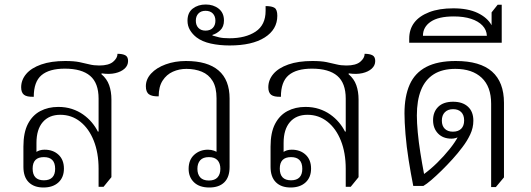

<svg xmlns="http://www.w3.org/2000/svg" viewBox="-20 -826 2357 853"><path d="M173 7Q131 7 107.5 -16.5Q84 -40 84 -85V-175Q84 -237 104 -275.5Q124 -314 159 -332.5Q194 -351 239 -351Q272 -351 299.5 -342Q327 -333 349 -317.5Q371 -302 387.5 -282.5Q404 -263 415 -241L418 -242V-388Q418 -457 380.5 -489Q343 -521 268 -521Q199 -521 164.5 -492Q130 -463 130 -396Q99 -395 86.5 -405Q74 -415 74 -438Q74 -471 96.5 -497.5Q119 -524 163 -539.5Q207 -555 270 -555Q309 -555 333 -550Q357 -545 377 -540Q397 -535 421 -535Q463 -535 482.5 -551.5Q502 -568 502 -587Q524 -587 536.5 -580.5Q549 -574 549 -555Q549 -535 533.5 -521Q518 -507 492 -501Q466 -495 432 -500L430 -497Q455 -476 465 -447.5Q475 -419 475 -384V-39L440 4H418V-76Q418 -147 396.5 -201Q375 -255 336.5 -285.5Q298 -316 248 -316Q198 -316 170 -283.5Q142 -251 142 -191V-151Q147 -155 156.5 -158Q166 -161 178 -161Q216 -161 240 -138.5Q264 -116 264 -77Q264 -38 239.5 -15.5Q215 7 173 7ZM175 -25Q200 -25 212.5 -38Q225 -51 225 -76Q225 -128 175 -128Q125 -128 125 -77Q125 -25 175 -25Z M910 7Q866 7 842 -16Q818 -39 818 -76Q818 -116 843 -138.5Q868 -161 904 -161Q918 -161 931 -156.5Q944 -152 951 -145L942 -141V-389Q942 -438 924.5 -466.5Q907 -495 876.5 -507.5Q846 -520 808 -520Q776 -520 748 -507.5Q720 -495 702.5 -468Q685 -441 685 -398Q656 -397 642 -407Q628 -417 628 -443Q628 -474 651.5 -499.5Q675 -525 716 -540Q757 -555 806 -555Q902 -555 951 -513Q1000 -471 1000 -388V-84Q1000 -39 976.5 -16Q953 7 910 7ZM908 -24Q934 -24 946.5 -38Q959 -52 959 -76Q959 -100 946.5 -114Q934 -128 908 -128Q882 -128 869.5 -114Q857 -100 857 -76Q857 -52 869.5 -38Q882 -24 908 -24Z M1000 -624Q955 -624 916.5 -632.5Q878 -641 853 -660Q835 -674 824 -692.5Q813 -711 813 -734Q813 -770 836.5 -788Q860 -806 894 -806Q928 -806 951.5 -787.5Q975 -769 975 -735Q975 -707 958.5 -691.5Q942 -676 924 -671V-668Q937 -664 954 -660Q971 -656 999 -656Q1071 -656 1115.5 -685.5Q1160 -715 1160 -778V-799Q1188 -799 1200 -791Q1212 -783 1212 -756Q1212 -695 1156 -659.5Q1100 -624 1000 -624ZM893 -690Q914 -690 925.5 -702Q937 -714 937 -734Q937 -754 925.5 -766Q914 -778 893 -778Q873 -778 861.5 -766Q850 -754 850 -734Q850 -714 861.5 -702Q873 -690 893 -690Z M1271 7Q1229 7 1205.5 -16.5Q1182 -40 1182 -85V-175Q1182 -237 1202 -275.5Q1222 -314 1257 -332.5Q1292 -351 1337 -351Q1370 -351 1397.5 -342Q1425 -333 1447 -317.5Q1469 -302 1485.5 -282.5Q1502 -263 1513 -241L1516 -242V-388Q1516 -457 1478.5 -489Q1441 -521 1366 -521Q1297 -521 1262.5 -492Q1228 -463 1228 -396Q1197 -395 1184.5 -405Q1172 -415 1172 -438Q1172 -471 1194.5 -497.5Q1217 -524 1261 -539.5Q1305 -555 1368 -555Q1407 -555 1431 -550Q1455 -545 1475 -540Q1495 -535 1519 -535Q1561 -535 1580.5 -551.5Q1600 -568 1600 -587Q1622 -587 1634.5 -580.5Q1647 -574 1647 -555Q1647 -535 1631.5 -521Q1616 -507 1590 -501Q1564 -495 1530 -500L1528 -497Q1553 -476 1563 -447.5Q1573 -419 1573 -384V-39L1538 4H1516V-76Q1516 -147 1494.5 -201Q1473 -255 1434.5 -285.5Q1396 -316 1346 -316Q1296 -316 1268 -283.5Q1240 -251 1240 -191V-151Q1245 -155 1254.5 -158Q1264 -161 1276 -161Q1314 -161 1338 -138.5Q1362 -116 1362 -77Q1362 -38 1337.5 -15.5Q1313 7 1271 7ZM1273 -25Q1298 -25 1310.5 -38Q1323 -51 1323 -76Q1323 -128 1273 -128Q1223 -128 1223 -77Q1223 -25 1273 -25Z M2162 5V-365Q2162 -441 2120 -480.5Q2078 -520 2003 -520Q1945 -520 1907 -496Q1869 -472 1850.5 -426Q1832 -380 1832 -313Q1832 -281 1836 -238Q1840 -195 1847.5 -147.5Q1855 -100 1864 -53Q1893 -74 1922.5 -103Q1952 -132 1977 -163Q2002 -194 2016 -221L2020 -219Q2013 -215 2004 -212.5Q1995 -210 1986 -210Q1948 -210 1926 -233Q1904 -256 1904 -292Q1904 -329 1927 -351.5Q1950 -374 1993 -374Q2035 -374 2059 -352Q2083 -330 2083 -290Q2083 -258 2069 -228.5Q2055 -199 2035 -173Q2015 -146 1990.5 -119Q1966 -92 1941.5 -68Q1917 -44 1896 -26Q1875 -8 1861 0H1816Q1805 -55 1795.5 -115Q1786 -175 1781.5 -230Q1777 -285 1777 -322Q1777 -398 1800 -450Q1823 -502 1873.5 -528.5Q1924 -555 2005 -555Q2113 -555 2166 -508Q2219 -461 2219 -369V-38L2183 5ZM1992 -241Q2016 -241 2029 -254Q2042 -267 2042 -291Q2042 -315 2029 -328Q2016 -341 1993 -341Q1970 -341 1956.5 -327.5Q1943 -314 1943 -290Q1943 -267 1956 -254Q1969 -241 1992 -241Z M1798 -636V-654Q1798 -696 1820.5 -725.5Q1843 -755 1887 -772Q1931 -789 1994 -789Q2059 -789 2102 -768.5Q2145 -748 2164 -714V-771L2191 -805H2209V-636ZM1859 -667H2143Q2142 -693 2123.5 -712.5Q2105 -732 2072.5 -742.5Q2040 -753 1996 -753Q1928 -753 1893.5 -729.5Q1859 -706 1859 -667Z"/></svg>

Font: Noto Serif Thai Light
Style: Regular
Weight: 300
Version: Version 2.001